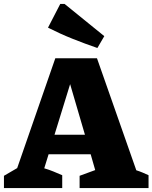

<svg xmlns="http://www.w3.org/2000/svg" viewBox="-43 -952 772 972"><path d="M647 -90Q663 -85 678.5 -78.5Q694 -72 709 -65V0H360V-62L439 -91L416 -171H203L181 -100Q205 -93 227 -84Q249 -75 272 -65V0H-23V-62L44 -101L237 -657H448ZM233 -270H387L312 -526ZM450 -709Q386 -731 323.5 -756Q261 -781 200 -812L262 -932H284L485 -769Z"/></svg>

Font: Piazzolla ExtraBold
Style: Regular
Weight: 800
Designer: Juan Pablo del Peral
Foundry: Huerta Tipografica
Version: Version 1.330